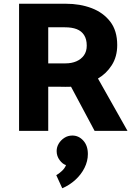

<svg xmlns="http://www.w3.org/2000/svg" viewBox="-20 -700 712 1027"><path d="M327 -554Q365 -554 390.5 -544Q416 -534 430 -512Q444 -490 444 -456Q444 -425 429 -404Q414 -383 388.5 -372Q363 -361 330 -361H238V-554ZM82 -680V0H238V-236H299Q314 -236 329 -235.5Q344 -235 360 -236L486 0H662L504 -280Q549 -306 578 -351.5Q607 -397 607 -459Q607 -536 569.5 -584.5Q532 -633 470 -656.5Q408 -680 332 -680ZM367 25Q343 25 324 37.5Q305 50 294 68.5Q283 87 283 108Q283 135 299 156.5Q315 178 333 183Q327 200 310.5 215Q294 230 281 237L313 307Q351 291 382.5 262.5Q414 234 432 198Q450 162 450 124Q450 79 425.5 52Q401 25 367 25Z"/></svg>

Font: Catamaran ExtraBold
Style: Regular
Weight: 800
Designer: Pria Ravichandran
Version: Version 2.000